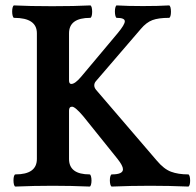

<svg xmlns="http://www.w3.org/2000/svg" viewBox="-20 -686 722 709"><path d="M29.8 -20Q29.8 -29.3 31.7 -35.6Q33.7 -42 37.1 -42Q116.2 -42 116.2 -99.1V-563Q116.2 -620.1 32.2 -620.1Q28.8 -620.1 26.9 -627.2Q24.9 -634.3 24.9 -643.6Q24.9 -652.8 26.9 -659.4Q28.8 -666 32.2 -666Q88.4 -663.1 172.9 -663.1Q256.8 -663.1 313 -666Q316.4 -666 318.4 -659.2Q320.3 -652.3 320.3 -642.6Q320.3 -633.3 318.4 -626.7Q316.4 -620.1 313 -620.1Q234.9 -620.1 234.9 -563V-389.2Q234.9 -376 243.2 -376Q257.3 -376 279.8 -402.8L415 -564Q440.9 -595.2 440.9 -607.4Q440.9 -620.1 411.1 -620.1Q408.2 -620.1 406.2 -627.2Q404.3 -634.3 404.3 -643.6Q404.3 -652.3 406.2 -659.2Q408.2 -666 411.1 -666Q451.2 -663.6 507.8 -663.6Q564 -663.6 604 -666Q607.4 -666 609.4 -659.2Q611.3 -652.3 611.3 -642.6Q611.3 -633.3 609.4 -626.7Q607.4 -620.1 604 -620.1Q565.4 -620.1 543 -611.8Q520.5 -603.5 500 -579.1L335 -387.2Q328.1 -379.9 328.1 -370.6Q328.1 -362.3 335 -354L559.1 -92.8Q585.4 -61.5 611.8 -51.8Q638.2 -42 674.8 -42Q678.2 -42 680.2 -35.2Q682.1 -28.3 682.1 -19Q682.1 -9.8 680.2 -3.4Q678.2 2.9 674.8 2.9Q604.5 0 534.2 0Q463.4 0 393.1 2.9Q389.6 2.9 387.7 -3.9Q385.7 -10.7 385.7 -20Q385.7 -29.3 387.7 -35.6Q389.6 -42 393.1 -42Q434.1 -42 434.1 -61Q434.1 -73.7 414.1 -99.1L288.1 -255.9Q273.4 -273.4 262.7 -282.7Q252 -292 246.1 -292Q234.9 -292 234.9 -277.8V-99.1Q234.9 -42 311 -42Q314 -42 315.9 -35.2Q317.9 -28.3 317.9 -19Q317.9 -10.3 315.9 -3.7Q314 2.9 311 2.9Q243.2 0 174.3 0Q106 0 37.1 2.9Q33.7 2.9 31.7 -3.9Q29.8 -10.7 29.8 -20Z"/></svg>

Font: JuniusX
Style: Bold
Weight: 700
Designer: Peter S. Baker
Foundry: Briery Creek Software
Version: Version 1.004